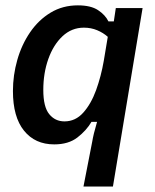

<svg xmlns="http://www.w3.org/2000/svg" viewBox="-20 -530 578 717"><path d="M291.7 166.7 324.2 0Q326.7 -15 330.8 -32.1Q335 -49.2 342.5 -75H321.7Q302.5 -42.5 269.2 -16.7Q235.8 9.2 182.5 9.2Q110.8 9.2 69.6 -42.1Q28.3 -93.3 28.3 -190Q28.3 -249.2 44.6 -306.2Q60.8 -363.3 92.5 -409.6Q124.2 -455.8 169.2 -482.9Q214.2 -510 270.8 -510Q319.2 -510 346.2 -492.1Q373.3 -474.2 385 -450H405L412.5 -500H512.5L401.7 166.7ZM220.8 -76.7Q261.7 -76.7 290.8 -109.2Q320 -141.7 338.8 -193.3Q357.5 -245 367.5 -302.5L382.5 -392.5Q365.8 -407.5 342.9 -417.1Q320 -426.7 293.3 -426.7Q247.5 -426.7 213.3 -394.6Q179.2 -362.5 160.4 -309.6Q141.7 -256.7 141.7 -194.2Q141.7 -130.8 163.8 -103.8Q185.8 -76.7 220.8 -76.7Z"/></svg>

Font: Familjen Grotesk GF Medium
Style: Italic
Weight: 500
Designer: Anders Wikstroem, Jonas Baeckman, Matilda Gysing, Kristian Moeller
Foundry: Familjen STHML AB
Version: Version 2.000; Beta; Release 4; Build 6